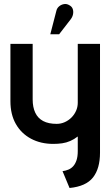

<svg xmlns="http://www.w3.org/2000/svg" viewBox="-20 -919 560 958"><path d="M333 -823Q342 -835 344.5 -848.5Q347 -862 343 -874Q339 -886 326 -893Q313 -901 299 -898.5Q285 -896 274.5 -887Q264 -878 261 -864L231 -748H275ZM479 -157V-700H368V-406Q368 -385 359.5 -366Q351 -347 336.5 -332.5Q322 -318 303 -309.5Q284 -301 263 -301Q222 -301 195.5 -315Q169 -329 156 -356.5Q143 -384 143 -423V-700H32V-414Q32 -348 59 -300.5Q86 -253 134.5 -227Q183 -201 246 -201Q269 -201 290 -204Q311 -207 330.5 -215.5Q350 -224 368 -238V-165Q368 -138 362 -120Q356 -102 346 -90.5Q336 -79 322 -73Q308 -67 292 -65L327 19Q409 11 444 -33.5Q479 -78 479 -157Z"/></svg>

Font: Advent Pro
Style: Bold
Weight: 700
Designer: VivaRado, Andreas Kalpakidis
Foundry: VivaRado, Andreas Kalpakidis
Version: Version 3.000